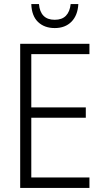

<svg xmlns="http://www.w3.org/2000/svg" viewBox="-20 -931 540 951"><path d="M80 0V-714H423V-663H135V-399H405V-348H135V-52H423V0ZM251 -792Q200 -792 168.5 -822Q137 -852 135 -911H173Q176 -873 195.5 -853Q215 -833 251 -833Q287 -833 306.5 -853Q326 -873 330 -911H368Q365 -855 334 -823.5Q303 -792 251 -792Z"/></svg>

Font: Noto Sans Mono ExtraCondensed Light
Style: Regular
Weight: 300
Width: 2
Designer: Monotype Design Team
Foundry: Monotype Imaging Inc.
Version: Version 2.014; ttfautohint (v1.8.4.7-5d5b)